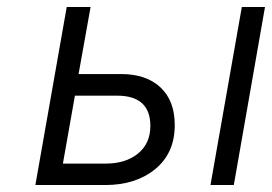

<svg xmlns="http://www.w3.org/2000/svg" viewBox="-20 -531 782 551"><path d="M81.5 0 171.5 -511H240L205.5 -318.5H327.5Q399.5 -318.5 440.5 -280.2Q481.5 -242 481.5 -172Q481.5 -92 425.8 -46Q370 0 282 0ZM160.5 -61.5H282.5Q341 -61.5 376.2 -90.5Q411.5 -119.5 411.5 -169.5Q411.5 -256.5 315.5 -256.5H195ZM584 0 674 -511H740.5L651 0Z"/></svg>

Font: Overpass Light
Style: Italic
Weight: 300
Italic angle: -10°
Designer: Delve Withrington, Dave Bailey, Thomas Jockin
Foundry: Delve Fonts LLC
Version: Version 4.000; ttfautohint (v1.8.3)